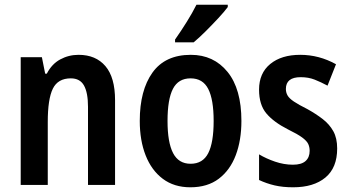

<svg xmlns="http://www.w3.org/2000/svg" viewBox="-20 -837 1483 816"><path d="M314 -604Q387 -604 428 -556Q469 -508 469 -411V-51H354V-383Q354 -443 337 -473.5Q320 -504 281 -504Q226 -504 204.5 -460Q183 -416 183 -319V-51H68V-594H158L172 -524H179Q200 -565 236 -584.5Q272 -604 314 -604Z M1006 -323Q1006 -241 982 -177.5Q958 -114 910 -77.5Q862 -41 789 -41Q720 -41 672 -77Q624 -113 599 -176.5Q574 -240 574 -323Q574 -453 628 -528.5Q682 -604 791 -604Q888 -604 947 -531.5Q1006 -459 1006 -323ZM692 -323Q692 -232 715.5 -186.5Q739 -141 790 -141Q842 -141 865 -186Q888 -231 888 -323Q888 -414 865 -459Q842 -504 790 -504Q738 -504 715 -459.5Q692 -415 692 -323ZM948 -807Q934 -788 908.5 -760.5Q883 -733 854.5 -704.5Q826 -676 803 -657H724V-669Q750 -706 774 -744.5Q798 -783 815 -817H948Z M1413 -206Q1413 -124 1363 -82.5Q1313 -41 1226 -41Q1182 -41 1147.5 -49Q1113 -57 1081 -72V-181Q1111 -163 1149 -150Q1187 -137 1225 -137Q1261 -137 1278.5 -152.5Q1296 -168 1296 -196Q1296 -212 1290 -225Q1284 -238 1264.5 -252.5Q1245 -267 1204 -287Q1143 -318 1112 -355Q1081 -392 1081 -456Q1081 -526 1128.5 -565Q1176 -604 1256 -604Q1336 -604 1408 -564L1372 -473Q1344 -488 1317.5 -498.5Q1291 -509 1258 -509Q1195 -509 1195 -459Q1195 -444 1202 -431.5Q1209 -419 1229 -405.5Q1249 -392 1287 -373Q1323 -353 1351.5 -331Q1380 -309 1396.5 -279.5Q1413 -250 1413 -206Z"/></svg>

Font: Noto Sans Tamil UI Condensed SemiBold
Style: Regular
Weight: 600
Width: 3
Designer: Jelle Bosma - Monotype Design Team
Foundry: Monotype Imaging Inc.
Version: Version 2.004; ttfautohint (v1.8.4.7-5d5b)